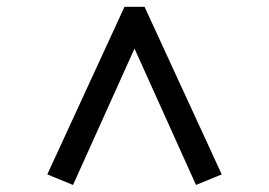

<svg xmlns="http://www.w3.org/2000/svg" viewBox="-20 -805 787 561"><path d="M118.2 -295.4 193.4 -264.6 373 -663.1 552.7 -264.6 627.9 -295.4 402.3 -785.2H343.8Z"/></svg>

Font: Arbutus Slab
Style: Regular
Weight: 400
Designer: Karolina Lach
Foundry: Karolina Lach
Version: Version 1.001